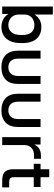

<svg xmlns="http://www.w3.org/2000/svg" viewBox="932 -1672 751 2654"><g transform="rotate(90 1307.0 -344.5)"><path d="M172 -89V0H70V-700H180V-446Q206 -489 250 -515Q294 -541 352 -541Q421 -541 471 -512Q521 -483 548 -424.5Q575 -366 575 -280V-260Q575 -171 547.5 -110.5Q520 -50 469.5 -19.5Q419 11 352 11Q310 11 273.5 -2.5Q237 -16 211 -39Q185 -62 172 -89ZM463 -260V-280Q463 -362 427 -403.5Q391 -445 326 -445Q287 -445 253.5 -429Q220 -413 200 -381Q180 -349 180 -305V-235Q180 -186 200 -152.5Q220 -119 253 -102Q286 -85 326 -85Q389 -85 426 -129.5Q463 -174 463 -260Z M680 -220V-530H790V-220Q790 -156 821.5 -120.5Q853 -85 910 -85Q967 -85 998.5 -120.5Q1030 -156 1030 -220V-530H1140V-220Q1140 -106 1079 -47.5Q1018 11 910 11Q802 11 741 -47.5Q680 -106 680 -220Z M1275 -220V-530H1385V-220Q1385 -156 1416.5 -120.5Q1448 -85 1505 -85Q1562 -85 1593.5 -120.5Q1625 -156 1625 -220V-530H1735V-220Q1735 -106 1674 -47.5Q1613 11 1505 11Q1397 11 1336 -47.5Q1275 -106 1275 -220Z M1875 -530H1977V-440Q1994 -484 2032.5 -509.5Q2071 -535 2130 -535H2175V-439H2120Q2078 -439 2047.5 -421.5Q2017 -404 2001 -374.5Q1985 -345 1985 -310V0H1875Z M2319 -160V-436H2244V-530H2319V-650H2429V-530H2564V-436H2429V-165Q2429 -137 2435.5 -122.5Q2442 -108 2459 -102Q2476 -96 2510 -96H2570V0H2475Q2419 0 2385 -16Q2351 -32 2335 -67Q2319 -102 2319 -160Z"/></g></svg>

Font: .
Style: 
Weight: 500
Designer: A.Korolkova, Vitaly Kuzmin
Foundry: ParaType Ltd
Version: Version 1.000; Glyphs 3.2, build 3192.0